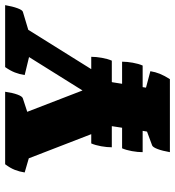

<svg xmlns="http://www.w3.org/2000/svg" viewBox="13 -694 681 747"><g transform="rotate(-90 353.5 -320.5)"><path d="M135 0Q140 -29 147 -47.5Q154 -66 161 -69L215 -89L218 -106H135Q135 -125 139 -147.5Q143 -170 150 -186H230L236 -225V-226H154Q154 -245 158 -267.5Q162 -290 169 -306H205L111 -549L56 -565Q59 -585 66 -603Q73 -621 88 -641H370Q366 -612 359 -593Q352 -574 344 -572L292 -555L375 -340L505 -548L435 -565Q438 -585 445 -603Q452 -621 466 -641H707Q702 -612 695 -593Q688 -574 681 -572L611 -551L458 -306H506Q506 -287 502 -264.5Q498 -242 491 -226H408L407 -224L401 -186H487Q487 -167 483 -144.5Q479 -122 472 -106H388L386 -93L450 -76Q447 -57 440 -39.5Q433 -22 419 0Z"/></g></svg>

Font: Petrona Black
Style: Italic
Weight: 900
Italic angle: -9°
Designer: Ringo R. Seeber
Foundry: Ringo R. Seeber
Version: Version 2.001; ttfautohint (v1.8.3)